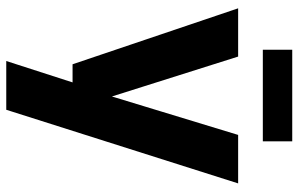

<svg xmlns="http://www.w3.org/2000/svg" viewBox="-186 -544 931 598"><g transform="rotate(90 279.0 -245.5)"><path d="M170.5 200 250.2 -47 264 -73.4 400.7 -522.2H551.7L322.4 200ZM180.7 -6.5 6.4 -522.2H156.7L284.8 -116.9H327.1L311.7 -6.5ZM135.4 -690.7H420.6V-599.1H135.4Z"/></g></svg>

Font: TikTok Sans Light
Style: Regular
Weight: 300
Version: Version 4.000